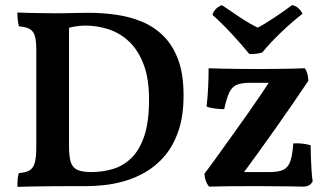

<svg xmlns="http://www.w3.org/2000/svg" viewBox="-20 -728 1279 751"><path d="M48 3Q48 -14 49 -27.5Q50 -41 54 -51Q81 -53 95.5 -61.5Q110 -70 116 -91.5Q122 -113 122 -154V-530Q122 -568 116.5 -587Q111 -606 96 -614.5Q81 -623 54 -625Q51 -635 49.5 -650.5Q48 -666 48 -679Q67 -678 95 -677.5Q123 -677 153.5 -676.5Q184 -676 211 -676Q237 -676 265.5 -677Q294 -678 324 -678Q379 -678 433 -670.5Q487 -663 534.5 -643.5Q582 -624 619 -587.5Q656 -551 677 -494.5Q698 -438 698 -355Q698 -274 678 -216Q658 -158 625 -119Q592 -80 551 -56Q510 -32 468 -20Q426 -8 388 -4Q350 0 323 0Q295 0 256 0Q217 0 176 0.5Q135 1 100.5 1.5Q66 2 48 3ZM337 -55Q381 -55 421.5 -67Q462 -79 494 -110Q526 -141 544.5 -196.5Q563 -252 563 -339Q563 -420 542 -475.5Q521 -531 486 -564.5Q451 -598 406 -613Q361 -628 313 -628Q293 -628 270.5 -624Q248 -620 240 -614L250 -646V-155Q250 -115 257 -93.5Q264 -72 283 -63.5Q302 -55 337 -55ZM798 2Q790 -7 785 -21Q780 -35 780 -49Q803 -79 831.5 -119Q860 -159 891 -202Q922 -245 951.5 -287Q981 -329 1005 -364.5Q1029 -400 1043 -424L1070 -404H956Q924 -404 905.5 -396Q887 -388 876.5 -365.5Q866 -343 857 -301Q840 -301 820.5 -303.5Q801 -306 788 -311Q792 -345 794 -384Q796 -423 796 -461Q817 -460 848 -459.5Q879 -459 915.5 -458.5Q952 -458 989 -458Q1026 -458 1060 -458.5Q1094 -459 1123 -459.5Q1152 -460 1172 -461Q1179 -452 1182.5 -438.5Q1186 -425 1186 -412Q1160 -373 1126 -323.5Q1092 -274 1055.5 -222.5Q1019 -171 984 -122.5Q949 -74 921 -37L904 -55H1035Q1070 -55 1088.5 -64Q1107 -73 1115.5 -97Q1124 -121 1127 -167Q1144 -168 1160.5 -166.5Q1177 -165 1195 -160Q1195 -141 1196 -114.5Q1197 -88 1198.5 -62.5Q1200 -37 1203 -19Q1193 2 1166 2Q1142 1 1113.5 1Q1085 1 1051.5 0.5Q1018 0 980 0Q914 0 869.5 0.5Q825 1 798 2ZM955 -517Q925 -554 887.5 -594.5Q850 -635 811 -670Q815 -683 824 -692.5Q833 -702 848 -708Q880 -686 917.5 -661Q955 -636 988 -620Q1001 -626 1020 -638Q1039 -650 1059.5 -663.5Q1080 -677 1096.5 -689Q1113 -701 1122 -708Q1136 -706 1147 -696Q1158 -686 1163 -674Q1123 -643 1080.5 -602.5Q1038 -562 1006 -523Q994 -519 980.5 -517.5Q967 -516 955 -517Z"/></svg>

Font: Vollkorn SemiBold
Style: Regular
Weight: 600
Designer: Friedrich Althausen
Foundry: Friedrich Althausen
Version: Version 5.000